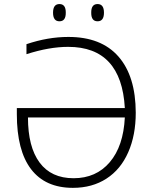

<svg xmlns="http://www.w3.org/2000/svg" viewBox="-20 -905 744 935"><path d="M338.4 -37.1Q448.2 -37.1 514.6 -115.2Q581.1 -193.4 587.9 -333H116.2Q116.2 -189.5 172.9 -113.3Q229.5 -37.1 338.4 -37.1ZM312 -725.1Q472.7 -725.6 556.6 -629.9Q640.6 -534.2 641.1 -356Q641.1 -246.6 604.5 -163.6Q567.9 -80.1 498.5 -35.2Q429.2 9.8 335 9.8Q200.7 9.8 131.3 -81.1Q62 -171.9 62 -349.1V-378.9H587.9Q571.3 -676.8 312 -676.8Q219.7 -676.8 108.9 -641.1V-689.9Q213.4 -725.1 312 -725.1ZM424.3 -843.3Q423.8 -885.3 455.1 -885.3Q486.3 -885.3 486.3 -843.3Q486.3 -801.3 455.1 -801.3Q423.8 -801.3 424.3 -843.3ZM300.3 -843.3Q300.8 -801.3 269.5 -801.3Q238.3 -801.3 238.3 -843.3Q238.3 -885.3 269.5 -885.3Q300.8 -885.3 300.3 -843.3Z"/></svg>

Font: OpenSans-Light
Style: Regular
Weight: 300
Foundry: Ascender Corporation
Version: Version 1.10